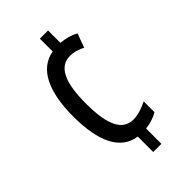

<svg xmlns="http://www.w3.org/2000/svg" viewBox="-225 -796 879 879"><g transform="rotate(-45 214.5 -357.0)"><path d="M271 -644V-724H218V-641C121 -624 74 -524 74 -363C74 -202 120 -104 218 -90V10H271V-89C303 -93 330 -102 351 -115V-185C320 -169 288 -159 260 -159C190 -159 157 -224 157 -364C157 -502 189 -571 261 -571C281 -571 307 -565 332 -551L357 -619C333 -633 304 -641 271 -644Z"/></g></svg>

Font: Noto Sans Lao Looped ExtraCondensed
Style: Regular
Weight: 400
Width: 2
Designer: Mark Frömberg, Ben Mitchell
Foundry: The Fontpad Ltd
Version: Version 1.002